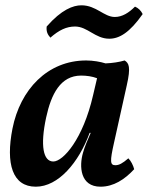

<svg xmlns="http://www.w3.org/2000/svg" viewBox="-20 -695 558 724"><path d="M263 -595C310 -595 339 -549 392 -549C430 -549 469 -572 518 -642C511 -656 501 -665 489 -670C466 -647 441 -631 413 -631C372 -631 343 -675 287 -675C256 -675 212 -659 156 -595C154 -577 159 -565 170 -553C203 -582 231 -595 263 -595ZM415 -72C395 -72 394 -86 410 -157L458 -373C474 -443 466 -457 450 -467C430 -461 404 -457 378 -456C359 -462 331 -467 305 -467C159 -467 56 -357 27 -210C1 -77 27 9 115 9C200 9 277 -82 318 -194H322C312 -171 298 -139 293 -119C278 -68 282 9 359 9C408 9 450 -18 486 -57C482 -72 474 -88 464 -98C442 -79 429 -72 415 -72ZM181 -86C143 -86 131 -145 154 -252C173 -340 208 -410 286 -410C306 -410 328 -407 346 -400L331 -336C293 -170 218 -86 181 -86Z"/></svg>

Font: Vollkorn Semibold
Style: Italic
Weight: 600
Italic angle: -11°
Designer: Friedrich Althausen
Foundry: Friedrich Althausen
Version: Version 4.015;PS 004.015;hotconv 1.0.88;makeotf.lib2.5.64775